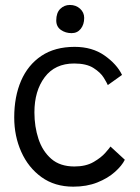

<svg xmlns="http://www.w3.org/2000/svg" viewBox="-20 -732 553 756"><path d="M471.5 -103Q460 -79.5 432.2 -54.8Q404.5 -30 363 -13.5Q321.5 3 268.5 3Q195.5 3 143.5 -34.5Q91.5 -72 63.8 -134Q36 -196 36 -269.5Q36 -351.5 63 -414Q90 -476.5 143 -512Q196 -547.5 274 -547.5Q343 -547.5 391.5 -513.5Q440 -479.5 460.5 -437L404.5 -397Q401 -405.5 388.5 -426Q376 -446.5 348.2 -464.2Q320.5 -482 272 -482Q196.5 -482 156 -428Q115.5 -374 115.5 -289.5Q115.5 -233.5 131.5 -185Q147.5 -136.5 182 -106.5Q216.5 -76.5 273 -76.5Q318 -76.5 348.2 -94Q378.5 -111.5 395.2 -130.8Q412 -150 415 -155ZM255 -712.5Q279 -712.5 295.2 -697.8Q311.5 -683 311.5 -661.5Q311.5 -635.5 298 -618.5Q284.5 -601.5 262 -601.5Q238 -601.5 219.8 -614.2Q201.5 -627 201.5 -651.5Q201.5 -681.5 217.2 -697Q233 -712.5 255 -712.5Z"/></svg>

Font: Grandstander Light
Style: Regular
Weight: 300
Designer: Tyler Finck
Foundry: Etcetera Type Co
Version: Version 1.200; ttfautohint (v1.8.3)